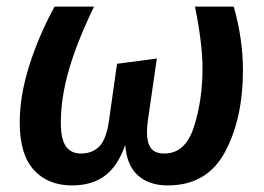

<svg xmlns="http://www.w3.org/2000/svg" viewBox="-20 -549 804 584"><path d="M40 -176Q40 -257 68.5 -348Q97 -439 146 -529H266Q213 -419 189 -334.5Q165 -250 165 -176Q165 -126 180.5 -104Q196 -82 226 -82Q261 -82 282.5 -104Q304 -126 312 -186L336 -355L457 -371L430 -184Q427 -165 427 -147Q427 -115 439 -98.5Q451 -82 480 -82Q544 -82 570 -163.5Q596 -245 596 -341Q596 -416 573 -529H691Q719 -430 719 -335Q719 -189 664.5 -87Q610 15 490 15Q433 15 399 -16Q365 -47 361 -108Q338 -43 298.5 -14Q259 15 199 15Q126 15 83 -32Q40 -79 40 -176Z"/></svg>

Font: FiraGO Medium
Style: Italic
Weight: 500
Italic angle: -8°
Designer: bBox Type GmbH
Foundry: bBox Type GmbH
Version: Version 1.001